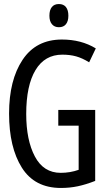

<svg xmlns="http://www.w3.org/2000/svg" viewBox="-20 -922 540 952"><path d="M25 -359Q25 -525 92 -625.5Q159 -726 287 -726Q383 -726 455 -682L422 -613Q388 -634 357.5 -642.5Q327 -651 289 -651Q202 -651 156 -574.5Q110 -498 110 -357Q110 -227 153 -146Q196 -65 281 -65Q328 -65 370 -80V-299H269V-377H452V-25Q406 -7 366 1.5Q326 10 282 10Q152 10 88.5 -90.5Q25 -191 25 -359ZM225 -844Q225 -872 237 -887Q249 -902 272 -902Q295 -902 307 -887Q319 -872 319 -844Q319 -817 307 -802Q295 -787 272 -787Q250 -787 237.5 -802Q225 -817 225 -844Z"/></svg>

Font: Noto Sans Mono UI Cond
Style: Regular
Weight: 400
Width: 3
Monospace: yes
Designer: Monotype Design team
Foundry: Monotype Imaging Inc.
Version: Version 1.000